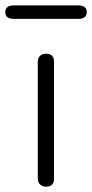

<svg xmlns="http://www.w3.org/2000/svg" viewBox="-62 -697 346 722"><path d="M141.1 -25.9Q141.6 4.9 111.3 4.9Q97.7 4.9 88.9 -3.2Q80.1 -11.2 80.1 -25.9V-463.9Q80.1 -479.5 88.9 -487.3Q97.7 -495.1 111.3 -495.1Q141.6 -495.1 141.1 -463.9ZM-9.8 -626Q-42 -626 -42 -651.4Q-42 -676.8 -9.8 -676.8H231.9Q264.2 -676.8 264.2 -651.4Q264.2 -626 231.9 -626Z"/></svg>

Font: Nunito-Light
Style: Regular
Weight: 300
Designer: Vernon Adams
Foundry: newtypography
Version: Version 3.000